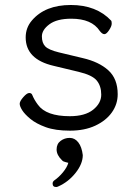

<svg xmlns="http://www.w3.org/2000/svg" viewBox="-20 -506 550 770"><path d="M195 -242Q83 -268 83 -356Q83 -395 108 -424Q161 -486 264 -486Q367 -486 426 -423Q428 -421 428 -411Q428 -401 417.5 -385Q407 -369 398.5 -369Q390 -369 380 -382Q348 -431 266 -431Q208 -431 178 -408.5Q148 -386 148 -360Q148 -334 161.5 -320Q175 -306 216 -296L312 -273Q377 -258 414.5 -224Q452 -190 452 -128Q452 -88 428.5 -55Q405 -22 362 -2Q319 18 260.5 18Q202 18 163.5 4Q125 -10 102 -29Q79 -48 69 -64Q59 -80 59 -90Q59 -100 73.5 -116.5Q88 -133 97 -133Q106 -133 109 -126Q117 -106 132 -86Q165 -40 260 -40Q321 -40 353.5 -66Q386 -92 386 -126.5Q386 -161 368 -183Q350 -205 295 -218ZM205 244Q191 244 191 230Q191 223 197 218Q216 205 232.5 185Q249 165 254 147Q252 146 242.5 144Q233 142 229 137Q207 116 207 93.5Q207 71 223 59Q239 47 259.5 47Q280 47 294 65Q308 83 312 116Q312 151 283 187.5Q254 224 213 242Q209 244 205 244Z"/></svg>

Font: Fusion Kai T
Style: Regular
Weight: 400
Designer: Fontworks Inc.
Version: Version 24.134;May 13, 2024